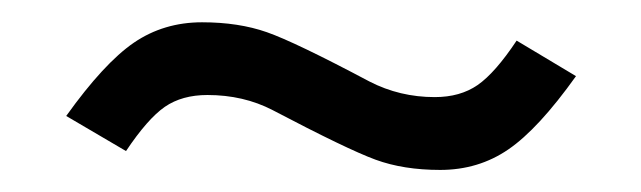

<svg xmlns="http://www.w3.org/2000/svg" viewBox="-20 -340 581 174"><path d="M448.2 -303.2 502 -271Q467.8 -223.1 440.7 -204.6Q413.6 -186 378.9 -186Q345.7 -186 320.3 -195.3Q294.9 -204.6 227.1 -240.2Q200.7 -253.9 168 -253.9Q145 -253.9 129.4 -243.2Q113.8 -232.4 94.2 -203.1L40 -234.9Q74.2 -282.7 101.3 -301.3Q128.4 -319.8 163.1 -319.8Q196.3 -319.8 221.9 -310.8Q247.6 -301.8 314.9 -266.1Q342.3 -252 374 -252Q397 -252 412.8 -262.9Q428.7 -273.9 448.2 -303.2Z"/></svg>

Font: Accordance
Style: Regular
Weight: 400
Version: Version 1.1 (build May 11, 2018) Miklal Software Solutions, 